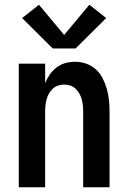

<svg xmlns="http://www.w3.org/2000/svg" viewBox="-20 -788 540 808"><path d="M59 0V-520H170V-438Q178 -458 190 -475Q202 -492 218.5 -504.5Q235 -517 255 -522.5Q275 -528 296 -528Q320 -528 343 -520Q366 -512 383.5 -496Q401 -480 412 -458.5Q423 -437 429.5 -414Q436 -391 438.5 -367.5Q441 -344 441 -320V0H330V-320Q330 -333 328.5 -346Q327 -359 323.5 -371.5Q320 -384 313.5 -395Q307 -406 297.5 -415Q288 -424 275.5 -428Q263 -432 250 -432Q237 -432 224.5 -428Q212 -424 202.5 -415Q193 -406 186.5 -395Q180 -384 176.5 -371.5Q173 -359 171.5 -346Q170 -333 170 -320V0ZM202 -584 73 -712 144 -768 250 -641 356 -768 427 -712 298 -584Z"/></svg>

Font: Iosevka SS08 Regular
Style: Bold
Weight: 700
Monospace: yes
Designer: Belleve Invis
Foundry: Belleve Invis
Version: Version 16.3.4; ttfautohint (v1.8.4)